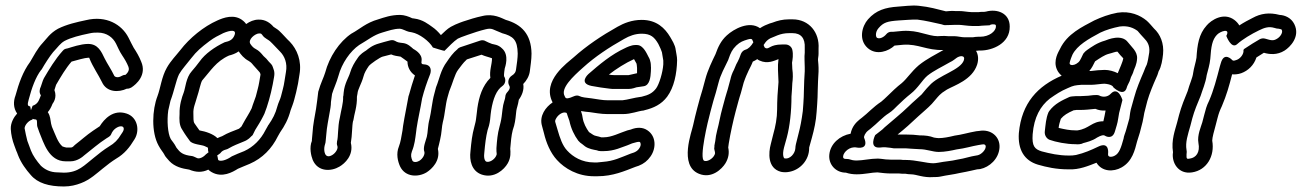

<svg xmlns="http://www.w3.org/2000/svg" viewBox="-20 -598 4727 695"><path d="M299 -389C303 -389 303 -390 304 -386C316 -356 337 -326 349 -301C366 -263 410 -263 439 -277H442C446 -277 451 -279 455 -281C474 -293 512 -327 491 -375C484 -393 474 -410 464 -425C459 -433 453 -447 445 -462C421 -509 365 -543 291 -525C258 -518 222 -510 190 -494C161 -478 149 -458 134 -442C116 -423 102 -396 89 -374C63 -339 48 -296 36 -252C28 -231 28 -207 42 -187C31 -175 18 -154 19 -131C20 -111 25 -89 32 -71L39 -52C41 -47 43 -44 45 -37C56 -8 75 17 91 35C116 65 157 77 211 77C235 77 255 72 273 65C306 53 333 27 352 12C369 -2 385 -14 401 -24C430 -41 449 -64 467 -94C487 -126 478 -174 438 -187C390 -203 357 -167 341 -141L317 -125C292 -108 274 -91 253 -75C245 -69 245 -64 235 -64H220C215 -65 211 -66 206 -68C189 -83 182 -107 168 -139L165 -150C162 -164 163 -177 153 -192C160 -200 166 -211 170 -222C171 -224 188 -243 177 -272C179 -277 181 -286 183 -291C200 -320 218 -351 239 -375C257 -380 288 -389 299 -389ZM189 26C161 26 142 15 128 2C113 -15 99 -35 92 -53C89 -61 87 -67 85 -72L79 -88C75 -103 72 -118 69 -134C70 -146 83 -160 94 -164C95 -164 97 -165 98 -166V-168C109 -163 114 -171 114 -153C114 -147 114 -142 116 -137L121 -123C121 -122 122 -121 122 -120C138 -82 156 -14 218 -14H235C262 -14 283 -34 284 -35C312 -57 337 -79 365 -97C370 -100 377 -104 380 -108C383 -112 384 -117 387 -121C394 -133 412 -144 423 -140C426 -139 432 -133 424 -120L418 -111C407 -92 394 -79 375 -68C354 -55 337 -41 321 -28C285 0 264 27 211 27C204 27 196 26 189 26ZM92 -199C91 -207 89 -213 89 -213C79 -214 79 -220 84 -238C95 -280 109 -319 129 -345C130 -346 131 -346 131 -347C143 -368 159 -393 172 -409C191 -429 198 -441 214 -450C237 -462 269 -470 303 -477C316 -480 324 -480 334 -480C367 -480 389 -462 400 -440C405 -430 413 -411 422 -398C432 -383 439 -371 445 -356C448 -348 447 -338 434 -327C428 -327 423 -325 420 -323C405 -314 395 -321 394 -323C382 -348 369 -366 359 -386C347 -411 335 -439 299 -439C272 -439 239 -427 225 -423C216 -421 213 -421 207 -414C179 -383 158 -347 139 -315C134 -306 130 -289 128 -285C123 -275 121 -263 128 -253C121 -235 118 -222 98 -215C98 -215 95 -208 92 -199Z M844 -412C852 -401 862 -387 881 -377C886 -374 890 -371 897 -362C903 -355 910 -348 915 -342C919 -338 922 -335 923 -328C920 -311 917 -290 913 -276L906 -249C903 -239 896 -223 891 -206C882 -187 869 -168 860 -151L854 -140C847 -134 847 -133 845 -132C823 -123 806 -118 784 -105C780 -104 774 -101 767 -98C752 -113 725 -122 702 -126C696 -135 688 -145 683 -153C680 -158 680 -172 680 -186C679 -209 686 -220 693 -246C701 -269 706 -298 712 -307C742 -341 762 -376 809 -397C818 -399 833 -404 844 -412ZM871 -511C868 -515 865 -519 861 -522C829 -550 787 -533 767 -524C717 -502 666 -460 633 -417C619 -399 598 -378 584 -353C565 -320 561 -279 550 -250C531 -201 527 -120 554 -71C562 -56 571 -46 574 -40C578 -30 587 -23 593 -15C613 6 639 12 665 16C689 26 712 27 734 16C737 19 742 23 746 25C784 47 822 25 841 13C854 7 868 2 884 -5C930 -25 964 -60 986 -105L994 -119C1010 -142 1023 -165 1032 -199C1036 -210 1042 -225 1045 -237L1052 -264C1057 -284 1061 -306 1064 -328C1073 -378 1055 -420 1029 -447C1017 -458 1004 -474 990 -487C982 -494 975 -497 970 -501C959 -514 941 -528 916 -527C899 -527 884 -520 871 -511ZM766 -35C766 -35 776 -42 777 -43C784 -52 788 -54 802 -58C804 -59 807 -60 808 -61C825 -71 841 -77 863 -86C879 -92 887 -102 889 -104C892 -106 895 -109 896 -112L904 -128C914 -144 924 -160 932 -176L937 -186C942 -198 949 -219 954 -237L961 -264C965 -281 970 -305 972 -319C976 -340 969 -349 968 -354C966 -363 958 -370 953 -375C947 -383 941 -389 934 -395C924 -407 918 -414 905 -421C899 -424 893 -429 887 -438C875 -454 904 -477 918 -477C926 -477 926 -476 932 -468C938 -460 953 -453 957 -449C967 -440 982 -423 994 -411C1010 -395 1021 -369 1015 -337C1011 -316 1009 -293 1004 -276L997 -249C995 -240 987 -225 984 -213C977 -186 967 -168 952 -146C951 -145 950 -144 950 -143L941 -127C924 -93 897 -66 864 -51C846 -44 834 -39 819 -32C818 -32 817 -30 816 -30C798 -18 779 -13 771 -18C768 -20 769 -30 766 -35ZM735 -47C735 -47 726 -40 725 -39C715 -28 701 -22 693 -26C688 -28 681 -32 676 -33C641 -37 632 -46 619 -63C610 -81 602 -88 598 -95C587 -115 584 -162 589 -198C593 -213 594 -222 597 -233C611 -270 617 -306 628 -329C638 -347 656 -366 672 -387C692 -413 709 -427 738 -449C757 -463 768 -468 788 -478C814 -489 837 -492 829 -471C823 -455 812 -449 793 -445C757 -428 722 -403 703 -376C694 -364 683 -350 674 -340C653 -317 651 -278 645 -263C638 -245 629 -217 630 -185C629 -167 628 -145 640 -128C650 -111 659 -99 667 -88C676 -75 711 -74 721 -69C732 -63 733 -66 733 -59C733 -55 733 -50 735 -47Z M1482 -325C1474 -302 1467 -278 1460 -253C1460 -252 1459 -252 1459 -251C1453 -216 1445 -180 1439 -142L1437 -126C1433 -103 1430 -83 1424 -68C1413 -41 1420 -14 1428 4C1447 44 1494 44 1524 26C1543 14 1575 -16 1565 -59C1567 -68 1571 -81 1573 -92C1579 -116 1579 -141 1583 -156C1591 -186 1592 -218 1600 -246L1606 -267C1619 -298 1626 -329 1638 -345C1651 -361 1653 -367 1670 -383C1686 -388 1705 -394 1723 -400C1736 -394 1748 -392 1761 -387C1761 -364 1751 -343 1755 -316C1726 -287 1714 -248 1708 -207L1706 -190C1704 -176 1703 -162 1701 -155L1697 -139C1689 -110 1686 -84 1683 -50C1679 -19 1686 21 1724 34C1769 49 1805 16 1818 -7C1830 -28 1828 -48 1827 -60C1829 -84 1831 -108 1836 -127L1841 -143C1846 -162 1847 -180 1849 -197C1850 -206 1855 -217 1858 -237C1869 -252 1878 -273 1874 -294C1886 -306 1896 -323 1898 -341C1900 -358 1904 -382 1904 -404C1903 -475 1867 -510 1811 -526C1796 -532 1767 -550 1726 -540C1702 -535 1677 -527 1656 -520L1645 -516C1634 -512 1623 -507 1612 -501C1598 -493 1588 -482 1576 -471C1567 -482 1556 -493 1544 -501C1531 -510 1511 -527 1479 -531L1472 -532C1460 -538 1443 -544 1428 -544C1395 -544 1371 -535 1349 -528C1306 -516 1281 -492 1255 -478C1255 -478 1254 -477 1253 -477C1208 -447 1172 -392 1157 -335C1152 -318 1140 -295 1133 -269C1133 -268 1132 -267 1132 -266C1129 -242 1128 -230 1124 -204C1120 -178 1113 -150 1111 -114L1109 -92V-88C1099 -64 1106 -34 1112 -19C1131 25 1179 23 1209 5C1228 -6 1261 -36 1250 -81C1255 -108 1254 -143 1258 -160C1258 -161 1259 -161 1259 -162C1262 -185 1273 -212 1272 -248L1274 -259C1275 -275 1288 -293 1296 -322C1299 -334 1306 -346 1315 -359C1321 -367 1356 -391 1365 -393C1380 -397 1385 -398 1396 -401C1407 -396 1418 -395 1430 -393C1434 -391 1449 -379 1455 -375C1455 -356 1464 -337 1482 -325ZM1547 -426C1547 -426 1588 -413 1589 -414C1605 -430 1622 -448 1637 -458C1647 -463 1654 -465 1662 -468L1673 -472C1693 -479 1717 -487 1738 -492C1762 -498 1765 -490 1795 -479C1796 -479 1796 -478 1797 -478C1838 -467 1853 -454 1854 -404C1854 -389 1851 -367 1848 -347C1847 -338 1844 -331 1831 -323C1820 -315 1817 -300 1823 -289C1826 -284 1828 -277 1816 -264C1812 -260 1809 -253 1809 -247C1809 -240 1801 -224 1799 -202C1797 -183 1795 -167 1792 -155L1788 -139C1781 -114 1779 -90 1777 -62C1776 -41 1781 -42 1775 -32C1768 -19 1751 -9 1740 -13C1738 -14 1730 -20 1733 -44C1736 -78 1739 -103 1745 -127L1750 -143C1754 -158 1755 -173 1756 -184L1758 -199C1765 -241 1777 -272 1799 -287C1810 -295 1812 -311 1805 -321C1804 -323 1804 -331 1807 -350C1808 -354 1825 -399 1797 -423C1783 -437 1767 -437 1761 -439C1751 -443 1743 -446 1738 -449C1732 -453 1724 -453 1718 -451C1699 -445 1673 -436 1655 -430C1639 -426 1636 -420 1636 -420C1620 -407 1608 -390 1598 -375C1575 -345 1570 -310 1559 -284C1559 -283 1558 -282 1558 -281L1552 -258C1544 -230 1541 -192 1535 -168C1528 -143 1529 -118 1525 -103C1522 -91 1510 -63 1516 -49C1519 -40 1511 -24 1498 -16C1482 -7 1474 -14 1473 -16C1468 -28 1466 -36 1471 -50C1481 -74 1483 -96 1486 -118L1488 -134C1493 -168 1502 -205 1508 -242C1516 -273 1525 -299 1536 -327C1540 -336 1546 -363 1515 -365C1507 -365 1504 -368 1506 -378C1510 -405 1477 -420 1476 -421C1468 -428 1456 -440 1440 -442C1424 -444 1420 -444 1410 -450C1403 -454 1396 -453 1389 -451C1373 -447 1367 -445 1353 -441C1327 -434 1314 -422 1305 -415C1299 -411 1284 -403 1274 -387C1264 -373 1253 -355 1247 -334C1243 -319 1227 -296 1224 -263L1223 -252C1223 -251 1222 -249 1222 -248C1223 -225 1215 -201 1210 -171C1202 -138 1205 -103 1200 -86C1199 -81 1199 -75 1201 -70C1205 -61 1196 -45 1183 -37C1155 -20 1151 -53 1155 -70C1158 -79 1159 -85 1159 -89L1161 -110C1163 -139 1169 -165 1174 -195C1175 -201 1178 -215 1178 -229C1180 -241 1181 -251 1182 -258C1188 -278 1198 -298 1205 -323C1217 -369 1248 -413 1280 -435C1313 -454 1332 -471 1363 -480C1387 -487 1406 -494 1427 -494C1439 -493 1450 -485 1460 -483L1471 -481C1498 -476 1534 -449 1547 -426Z M2046 -245C2026 -238 2027 -245 2024 -250C2008 -278 2054 -321 2090 -353C2134 -393 2184 -426 2239 -457C2258 -468 2279 -476 2303 -476C2336 -476 2349 -463 2363 -439C2370 -425 2373 -418 2376 -409C2378 -396 2380 -386 2381 -379V-365C2379 -335 2366 -293 2355 -278C2342 -261 2328 -254 2303 -248C2272 -244 2253 -237 2233 -235H2180C2160 -235 2143 -239 2121 -242C2102 -244 2085 -246 2078 -250C2066 -256 2055 -248 2046 -245ZM2184 -328C2211 -349 2244 -370 2275 -384C2277 -380 2280 -375 2284 -368C2285 -366 2285 -361 2286 -352V-341V-333C2279 -332 2258 -326 2255 -326H2204C2195 -326 2191 -327 2184 -328ZM2121 -287C2142 -283 2168 -279 2187 -277C2194 -276 2198 -276 2204 -276H2255C2269 -276 2280 -281 2284 -282C2294 -284 2302 -284 2311 -286C2332 -290 2335 -319 2336 -339C2336 -345 2337 -354 2336 -359C2336 -360 2337 -377 2327 -393C2322 -402 2309 -435 2286 -435H2279C2265 -435 2247 -426 2245 -425C2192 -401 2148 -363 2110 -330C2110 -330 2073 -297 2121 -287ZM1994 -171C2002 -184 2018 -194 2029 -190C2033 -189 2030 -190 2041 -161C2047 -132 2059 -108 2073 -89C2077 -84 2083 -79 2088 -76L2098 -68C2111 -59 2129 -56 2140 -54C2146 -52 2148 -51 2154 -51H2166C2204 -51 2232 -66 2251 -72C2255 -73 2262 -77 2268 -79L2279 -82C2289 -85 2294 -85 2296 -84C2298 -83 2303 -74 2294 -61C2289 -53 2282 -49 2275 -46L2263 -42C2224 -27 2202 -15 2162 -12C2154 -11 2145 -10 2142 -10H2130C2087 -10 2054 -30 2033 -53C2016 -71 2007 -98 1998 -129L1990 -156C1989 -159 1989 -163 1994 -171ZM2083 -196C2094 -194 2105 -193 2115 -192C2132 -190 2154 -185 2180 -185H2234C2266 -185 2288 -196 2310 -198C2311 -198 2312 -199 2313 -199C2346 -207 2374 -220 2395 -248C2420 -282 2430 -331 2431 -380C2431 -395 2427 -407 2426 -417C2424 -436 2412 -453 2406 -464C2387 -496 2357 -526 2303 -526C2267 -526 2238 -514 2215 -501C2158 -469 2104 -433 2056 -390C2036 -372 1940 -306 1980 -228V-227C1956 -211 1931 -179 1942 -142L1949 -116C1957 -82 1972 -45 1996 -19C2024 12 2071 40 2130 40H2142C2199 40 2241 21 2280 6L2292 2C2310 -5 2324 -16 2335 -32C2356 -62 2355 -105 2324 -126C2307 -138 2285 -138 2263 -129L2251 -126C2223 -117 2194 -101 2166 -101H2156C2145 -105 2132 -106 2127 -110L2115 -118C2114 -119 2114 -118 2112 -120C2102 -134 2092 -152 2089 -172C2088 -180 2087 -184 2083 -196Z M2943 -339V-340V-353C2943 -359 2942 -371 2941 -381C2941 -389 2943 -394 2943 -404V-422C2947 -480 2909 -528 2849 -528H2836C2813 -528 2794 -523 2776 -516L2766 -513C2755 -509 2743 -504 2731 -496C2692 -524 2636 -493 2611 -470C2589 -450 2579 -427 2570 -402C2558 -377 2542 -345 2533 -311L2523 -274C2521 -265 2517 -256 2514 -244L2504 -207C2498 -183 2494 -169 2489 -145C2485 -123 2436 1 2510 31C2556 50 2593 14 2606 -7C2618 -27 2620 -46 2616 -64L2618 -79C2624 -116 2634 -161 2643 -195L2653 -232C2655 -241 2659 -251 2662 -262L2672 -299C2674 -306 2680 -320 2681 -323L2690 -343C2694 -351 2701 -364 2705 -375C2709 -377 2716 -380 2721 -384C2724 -382 2726 -380 2729 -379C2759 -365 2784 -379 2798 -384C2794 -355 2797 -337 2798 -301C2795 -268 2793 -235 2793 -202C2793 -171 2787 -140 2779 -112L2770 -76C2762 -46 2757 11 2807 24C2817 26 2827 26 2837 24C2876 17 2909 -18 2909 -62V-64L2919 -100C2927 -129 2934 -160 2936 -193L2938 -221C2939 -238 2940 -253 2940 -271C2940 -292 2942 -317 2943 -339ZM2744 -435C2754 -451 2762 -458 2782 -465L2794 -470C2807 -475 2820 -478 2836 -478H2849C2879 -478 2895 -460 2893 -424V-407C2891 -394 2893 -368 2893 -354V-340C2892 -320 2890 -294 2890 -271C2890 -254 2889 -240 2888 -223L2886 -196C2882 -165 2877 -138 2870 -112L2861 -76C2860 -72 2859 -65 2859 -61C2858 -43 2840 -20 2819 -25C2819 -25 2810 -33 2818 -64L2828 -100C2839 -141 2845 -195 2845 -249C2847 -268 2847 -283 2848 -297C2850 -312 2851 -328 2848 -349C2848 -359 2847 -365 2847 -371C2849 -383 2852 -400 2848 -418C2845 -430 2834 -437 2823 -437H2811C2766 -437 2764 -418 2751 -424C2745 -427 2747 -431 2744 -435ZM2707 -445C2699 -431 2689 -421 2678 -418C2671 -416 2665 -410 2662 -403L2656 -387C2652 -377 2649 -373 2645 -365L2637 -346C2629 -331 2626 -320 2624 -311L2614 -274C2612 -266 2608 -256 2605 -244L2595 -207C2587 -179 2583 -151 2576 -126C2572 -110 2571 -103 2569 -87L2566 -71V-66C2565 -63 2565 -59 2566 -56C2569 -43 2570 -43 2564 -33C2556 -21 2539 -12 2529 -16C2510 -24 2542 -159 2552 -195L2562 -232C2564 -241 2568 -250 2571 -262L2581 -299C2588 -327 2603 -354 2616 -381C2616 -382 2617 -383 2617 -384C2625 -407 2630 -418 2645 -433C2660 -447 2670 -450 2686 -455C2706 -461 2702 -453 2707 -445Z M3374 -467C3357 -467 3338 -473 3318 -478C3300 -483 3277 -488 3246 -486C3235 -485 3222 -484 3214 -483H3207C3199 -483 3193 -480 3188 -474C3179 -463 3164 -456 3155 -461C3150 -463 3147 -481 3160 -496C3178 -517 3192 -521 3233 -524C3254 -525 3283 -528 3301 -527C3333 -523 3355 -517 3388 -510C3392 -509 3396 -507 3400 -507C3414 -507 3429 -508 3436 -508H3452C3460 -508 3485 -504 3498 -504H3524C3527 -504 3532 -505 3534 -505C3540 -505 3546 -506 3553 -506C3567 -506 3564 -508 3564 -508C3568 -509 3570 -510 3573 -510C3585 -510 3585 -508 3585 -502C3585 -485 3561 -465 3528 -465H3521C3514 -465 3508 -464 3501 -463H3472C3460 -463 3446 -467 3435 -467H3413C3393 -469 3380 -467 3374 -467ZM3485 -555C3479 -555 3468 -558 3452 -558H3438C3426 -559 3414 -558 3404 -557C3372 -565 3345 -573 3306 -577C3280 -580 3250 -575 3230 -574C3185 -571 3151 -561 3122 -528C3100 -503 3087 -454 3121 -424C3153 -396 3197 -413 3218 -433C3227 -434 3238 -435 3249 -436C3304 -440 3334 -415 3395 -417C3366 -400 3336 -386 3306 -362C3278 -338 3264 -314 3244 -297C3228 -285 3205 -263 3193 -251C3188 -246 3173 -232 3170 -230C3141 -211 3121 -188 3100 -172L3091 -165C3079 -155 3064 -140 3059 -114C3020 -107 2986 -78 2982 -39C2978 -3 3005 27 3042 27C3054 31 3067 33 3081 33C3111 33 3136 26 3156 26C3172 28 3189 30 3206 30H3235C3239 30 3243 31 3247 31H3258C3263 32 3271 33 3278 33C3297 33 3322 46 3359 43C3366 43 3376 43 3385 41C3407 36 3430 34 3455 28L3476 24C3489 21 3501 19 3517 15L3528 14C3562 7 3595 -23 3598 -63C3601 -103 3567 -132 3524 -124L3514 -123C3485 -118 3460 -110 3435 -107C3434 -107 3432 -106 3431 -106C3415 -102 3394 -98 3378 -98C3376 -98 3365 -99 3361 -100C3345 -106 3330 -108 3309 -108C3293 -110 3278 -111 3260 -111H3229C3253 -130 3280 -154 3304 -177C3318 -190 3339 -207 3353 -222C3364 -234 3372 -245 3381 -254C3387 -260 3392 -264 3408 -274C3435 -289 3499 -309 3517 -364C3523 -383 3521 -401 3513 -414C3516 -414 3519 -415 3523 -415H3528C3573 -415 3636 -441 3635 -502C3635 -551 3589 -567 3549 -556C3541 -554 3532 -556 3522 -554H3498C3493 -554 3490 -555 3485 -555ZM3259 -19H3249C3243 -20 3240 -20 3235 -20H3206C3199 -20 3193 -21 3186 -21C3181 -21 3175 -23 3170 -23C3166 -23 3162 -24 3158 -24C3130 -24 3103 -17 3081 -17C3069 -17 3062 -19 3056 -21C3045 -25 3030 -18 3032 -33C3034 -48 3056 -69 3081 -64C3081 -64 3127 -54 3108 -99C3106 -104 3112 -117 3122 -125L3131 -132C3156 -152 3176 -175 3197 -188C3210 -196 3223 -210 3228 -215C3240 -227 3263 -248 3276 -258C3304 -280 3318 -308 3337 -324C3361 -343 3388 -355 3419 -373C3424 -375 3430 -379 3434 -382L3442 -388C3454 -397 3475 -399 3469 -380C3457 -344 3377 -326 3344 -288C3331 -275 3324 -265 3316 -256C3306 -246 3285 -229 3269 -213C3239 -184 3215 -166 3182 -137C3177 -132 3172 -127 3166 -123L3148 -109C3148 -109 3123 -60 3166 -64C3172 -65 3179 -65 3184 -65L3203 -63L3216 -61H3220H3260C3266 -61 3269 -60 3274 -60C3279 -60 3285 -59 3290 -59C3295 -59 3302 -58 3308 -58C3335 -58 3356 -48 3378 -48C3400 -48 3425 -53 3442 -57C3474 -61 3498 -69 3522 -73L3534 -75C3543 -77 3549 -74 3548 -66C3547 -54 3532 -39 3519 -36L3508 -34C3495 -32 3479 -27 3465 -24L3444 -20C3424 -15 3401 -14 3376 -9C3369 -8 3364 -7 3358 -7C3335 -7 3295 -19 3259 -19Z M3982 -198C3980 -188 3977 -170 3974 -159C3932 -159 3923 -132 3880 -126H3875C3851 -126 3834 -130 3812 -135C3813 -146 3817 -159 3820 -168C3831 -181 3844 -189 3867 -199C3869 -199 3872 -199 3876 -200H3890C3908 -200 3926 -202 3945 -204C3957 -199 3968 -197 3982 -198ZM3911 -251C3904 -251 3897 -250 3890 -250H3874C3870 -250 3865 -249 3861 -249C3858 -249 3854 -248 3851 -247C3825 -235 3798 -223 3778 -196C3777 -194 3776 -192 3775 -191C3766 -169 3765 -148 3762 -123C3760 -108 3769 -96 3779 -92C3801 -84 3840 -76 3873 -76C3894 -74 3900 -80 3901 -80C3912 -83 3934 -88 3951 -100C3967 -109 3975 -110 3979 -107C3982 -105 4007 -91 4016 -123C4020 -138 4025 -149 4028 -171C4029 -179 4030 -184 4031 -189L4043 -236C4043 -236 4028 -287 4001 -259C3993 -250 3979 -245 3964 -250C3960 -252 3957 -254 3949 -254H3947C3933 -254 3922 -251 3911 -251ZM3978 -295C4002 -293 4009 -286 4010 -282C4010 -282 4049 -244 4059 -282C4060 -287 4065 -295 4069 -304L4074 -319C4076 -324 4081 -331 4084 -343C4086 -349 4095 -365 4096 -386C4098 -412 4074 -430 4063 -445C4040 -476 3990 -455 3980 -451C3951 -443 3931 -428 3915 -417C3909 -413 3906 -409 3906 -409C3903 -406 3901 -404 3900 -401C3890 -380 3888 -374 3876 -367C3868 -362 3855 -360 3852 -367C3851 -370 3854 -381 3862 -400C3879 -434 3920 -457 3963 -480C3984 -490 4008 -497 4033 -502C4063 -506 4083 -497 4098 -486C4105 -478 4113 -468 4121 -460C4132 -449 4143 -434 4140 -408C4138 -393 4134 -372 4131 -364C4123 -348 4123 -344 4120 -338C4108 -310 4094 -278 4085 -244L4073 -201C4070 -188 4069 -173 4068 -169L4057 -130C4054 -118 4048 -106 4047 -96C4038 -63 4031 -43 4016 -35C4006 -29 3989 -27 3991 -41C3991 -41 3998 -88 3955 -67C3930 -55 3905 -44 3875 -37C3865 -35 3858 -35 3849 -35C3812 -35 3782 -42 3751 -50C3725 -58 3715 -69 3718 -112C3723 -174 3746 -214 3780 -241C3803 -257 3819 -268 3845 -279C3867 -289 3871 -289 3894 -291H3931C3943 -291 3968 -295 3978 -295ZM4026 -333C4013 -340 3994 -345 3979 -345C3965 -345 3943 -343 3929 -341H3923C3933 -353 3937 -362 3944 -376C3962 -388 3978 -399 3993 -403C4006 -406 4020 -412 4025 -411C4030 -404 4039 -394 4046 -387C4044 -373 4033 -351 4026 -333ZM3823 -324C3737 -287 3678 -226 3668 -116C3664 -57 3687 -17 3737 -2C3768 7 3803 15 3848 15C3886 17 3921 2 3949 -9C3969 24 4010 25 4040 8C4079 -14 4088 -55 4096 -86C4099 -97 4103 -107 4106 -118L4116 -157C4119 -170 4121 -184 4122 -189L4133 -232C4141 -260 4154 -291 4166 -318C4172 -330 4173 -339 4174 -340C4184 -356 4188 -383 4190 -402C4194 -441 4180 -474 4157 -495C4150 -503 4139 -516 4131 -523C4107 -543 4071 -559 4025 -552C3993 -546 3967 -536 3941 -524C3898 -501 3843 -476 3817 -421C3812 -411 3791 -379 3806 -346C3810 -337 3816 -330 3823 -324Z M4555 -407C4575 -401 4603 -398 4630 -415C4649 -427 4688 -465 4665 -511C4654 -533 4632 -543 4612 -544C4574 -554 4543 -549 4514 -533C4500 -526 4483 -517 4466 -506C4463 -512 4455 -521 4448 -526C4409 -555 4364 -525 4348 -506C4319 -474 4314 -435 4311 -389C4309 -374 4301 -350 4299 -334C4297 -316 4286 -294 4279 -268C4269 -244 4256 -212 4248 -182L4241 -155C4234 -128 4219 -91 4226 -47C4220 -10 4245 34 4295 26C4348 18 4378 -33 4368 -89C4368 -100 4375 -125 4380 -143L4387 -170C4392 -189 4395 -197 4403 -214C4420 -254 4429 -286 4440 -329C4449 -328 4462 -329 4473 -333C4498 -342 4519 -362 4528 -390C4536 -395 4545 -401 4555 -407ZM4484 -421C4479 -417 4482 -415 4481 -410C4479 -398 4468 -385 4456 -381C4445 -377 4443 -378 4440 -381C4440 -381 4411 -413 4399 -369L4396 -359C4384 -313 4373 -271 4357 -234C4347 -214 4344 -201 4339 -182L4332 -155C4328 -141 4313 -108 4318 -81C4325 -46 4309 -27 4287 -24C4277 -22 4274 -22 4275 -39C4276 -49 4276 -49 4275 -55C4270 -83 4280 -111 4289 -143L4296 -170C4303 -196 4315 -225 4326 -251C4326 -252 4327 -253 4327 -254C4332 -271 4344 -297 4348 -326C4352 -342 4359 -364 4361 -385C4364 -430 4368 -454 4385 -472C4397 -485 4435 -498 4419 -468C4419 -468 4437 -419 4458 -438C4478 -456 4510 -475 4537 -488C4557 -498 4573 -503 4593 -497C4602 -494 4601 -495 4609 -494C4620 -492 4618 -492 4620 -489C4624 -481 4616 -466 4603 -458C4590 -450 4583 -451 4560 -458C4554 -460 4545 -459 4540 -456C4526 -448 4503 -434 4484 -421Z"/></svg>

Font: Dictator
Style: Stencil
Weight: 500
Version: Version MIL.1277